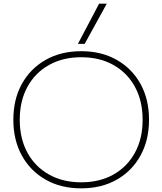

<svg xmlns="http://www.w3.org/2000/svg" viewBox="-20 -1020 888 1050"><path d="M424 10Q313 10 229.5 -37.5Q146 -85 99.5 -169.5Q53 -254 53 -365Q53 -477 99.5 -561Q146 -645 229.5 -692.5Q313 -740 424 -740Q535 -740 618.5 -692.5Q702 -645 748.5 -561Q795 -477 795 -365Q795 -254 748.5 -169.5Q702 -85 618.5 -37.5Q535 10 424 10ZM424 -23Q525 -23 600.5 -65.5Q676 -108 718 -185Q760 -262 760 -365Q760 -468 718 -545Q676 -622 600.5 -664.5Q525 -707 424 -707Q324 -707 248 -664.5Q172 -622 130 -545Q88 -468 88 -365Q88 -262 130 -185Q172 -108 248 -65.5Q324 -23 424 -23ZM443 -780H406L522 -1000H564Z"/></svg>

Font: M PLUS 1 Thin ExtraLight
Style: Regular
Weight: 250
Version: Version 1.001